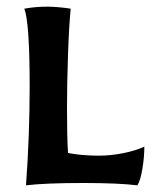

<svg xmlns="http://www.w3.org/2000/svg" viewBox="-20 -553 460 576"><path d="M69 -295Q69 -485 53 -527Q86 -533 121 -533Q152 -533 192 -527Q187 -475 184 -388.5Q181 -302 181 -227Q181 -142 184 -94Q227 -86 276 -86Q312 -86 349.5 -93.5Q387 -101 413 -113Q413 -81 407 -45.5Q401 -10 392 3Q335 -4 231 -4Q115 -4 58 3Q69 -147 69 -295Z"/></svg>

Font: Mirza SemiBold
Style: Regular
Weight: 600
Designer: Arabic design by Kourosh Beigpour, Latin design by Eduardo Tunni, engineering by Lasse Fister
Version: Version 1.0010g